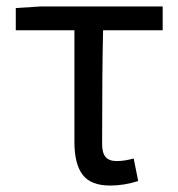

<svg xmlns="http://www.w3.org/2000/svg" viewBox="-20 -563 553 596"><path d="M211 -122V-469H29V-538L107 -543H485V-469H300Q297 -346 297 -116Q297 -88 308 -75.5Q319 -63 342 -63Q366 -63 395 -71L409 -1Q365 13 322 13Q262 13 236.5 -20.5Q211 -54 211 -122Z"/></svg>

Font: Noto Sans SC
Style: Regular
Weight: 400
Designer: Ryoko NISHIZUKA ____ (kana & ideographs); Paul D. Hunt (Latin, Greek & Cyrillic); Wenlong ZHANG ___ (bopomofo); Sandoll 
Foundry: Adobe Systems Incorporated
Version: Version 1.004